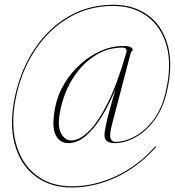

<svg xmlns="http://www.w3.org/2000/svg" viewBox="-20 -694 753 827"><path d="M473.5 -77.5Q430 -77.5 430 -111Q430 -129.5 440.5 -174.5Q451 -219.5 478 -311.5Q450 -243 417.2 -190.2Q384.5 -137.5 348.2 -107.5Q312 -77.5 274 -77.5Q236.5 -77.5 219 -113.8Q201.5 -150 218.5 -235.5Q229.5 -288.5 258.2 -335.5Q287 -382.5 327.8 -418.8Q368.5 -455 415.5 -475.5Q462.5 -496 509 -496Q534 -496 542.8 -490.8Q551.5 -485.5 551.5 -480.5Q551.5 -476 547.8 -472.8Q544 -469.5 543 -465.5L463 -160.5Q450.5 -113.5 456.2 -98.2Q462 -83 476 -83Q518 -83 562.2 -107.2Q606.5 -131.5 642 -179.2Q677.5 -227 693.5 -297.5Q721 -414 697.5 -497Q674 -580 613.2 -624.2Q552.5 -668.5 467 -668.5Q364 -668.5 279.2 -619.5Q194.5 -570.5 136 -485.2Q77.5 -400 52.5 -292Q24.5 -172.5 47.2 -82.2Q70 8 133.2 58.2Q196.5 108.5 289.5 108.5Q386 108.5 479.5 64.8Q573 21 647 -61.5Q650 -64.5 651.5 -62.5Q653 -61 650.5 -58.5Q572 27.5 478.8 70.5Q385.5 113.5 288 113.5Q195.5 113.5 131 64Q66.5 14.5 42.5 -76.5Q18.5 -167.5 47.5 -292Q73.5 -402 132.2 -488.2Q191 -574.5 276.8 -624Q362.5 -673.5 468.5 -673.5Q555 -673.5 616.8 -629Q678.5 -584.5 702.2 -500.2Q726 -416 698.5 -297.5Q681.5 -225.5 645.2 -176.5Q609 -127.5 563.2 -102.5Q517.5 -77.5 473.5 -77.5ZM241 -225Q225.5 -154.5 242 -121.8Q258.5 -89 287.5 -89Q321.5 -89 361.8 -128Q402 -167 443.8 -250Q485.5 -333 523.5 -465.5Q531 -489 507 -489Q444.5 -489 390.2 -455Q336 -421 297 -361.5Q258 -302 241 -225Z"/></svg>

Font: Fraunces 144pt S000 Thin
Style: Italic
Weight: 100
Italic angle: -16°
Version: Version 1.000; ttfautohint (v1.8.3)